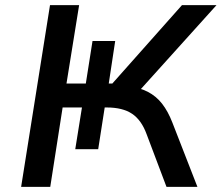

<svg xmlns="http://www.w3.org/2000/svg" viewBox="-20 -725 860 745"><path d="M62 0 174 -705H287L238 -401H313L339 -566H427L402 -401H416L686 -705H820L510 -361L473 -391Q520 -386 553 -369Q586 -352 609 -322.5Q632 -293 649 -249L746 0H626L549 -204Q529 -259 492.5 -283.5Q456 -308 394 -308H362L388 -319L361 -146H272L298 -308H223L175 0Z"/></svg>

Font: Nunito Sans 10pt SemiExpanded SemiBold
Style: Italic
Weight: 600
Width: 6
Italic angle: -9°
Designer: Vernon Adams
Foundry: Vernon Adams
Version: Version 3.101;gftools[0.9.27]